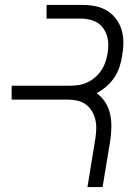

<svg xmlns="http://www.w3.org/2000/svg" viewBox="-20 -755 540 775"><path d="M333 0 365 -196Q368 -216 368.5 -235.5Q369 -255 364.5 -273.5Q360 -292 350 -308Q340 -324 325 -334.5Q310 -345 291 -349Q272 -353 252 -353H27V-409H261Q278 -409 296 -411.5Q314 -414 331.5 -422Q349 -430 363.5 -442.5Q378 -455 388.5 -470.5Q399 -486 405 -503.5Q411 -521 414 -538Q417 -556 417 -574.5Q417 -593 412 -609.5Q407 -626 397.5 -640Q388 -654 373.5 -663Q359 -672 341.5 -676Q324 -680 306 -680H168V-735H315Q342 -735 367.5 -729.5Q393 -724 413.5 -711Q434 -698 449 -678Q464 -658 471 -634Q478 -610 478 -583.5Q478 -557 473 -530Q470 -508 462.5 -485.5Q455 -463 442 -443Q429 -423 410 -406.5Q391 -390 370 -379Q391 -364 405 -342Q419 -320 424.5 -294.5Q430 -269 429.5 -241.5Q429 -214 425 -187L394 0Z"/></svg>

Font: Iosevka Term Curly Lt Obl
Style: Regular
Weight: 300
Italic angle: -9°
Designer: Belleve Invis
Foundry: Belleve Invis
Version: Version 32.3.0